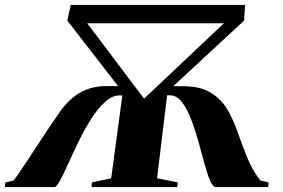

<svg xmlns="http://www.w3.org/2000/svg" viewBox="-49 -763 1153 783"><path d="M-29 0 -27 -19 6.5 -27Q14 -36 29.5 -58.8Q45 -81.5 65.2 -112.2Q85.5 -143 107.2 -176.2Q129 -209.5 149.5 -240.2Q170 -271 186.2 -294.2Q202.5 -317.5 210.5 -327Q233 -354 258.5 -373Q284 -392 316.5 -402.2Q349 -412.5 391.5 -412H432.5L225.5 -679L239.5 -743H950.5L946.5 -679L657.5 -411.5H695Q764 -411.5 804.8 -388.2Q845.5 -365 871 -328Q885 -307 896.2 -282.8Q907.5 -258.5 917.2 -232Q927 -205.5 936.8 -178.5Q946.5 -151.5 957.2 -125Q968 -98.5 981.8 -73.8Q995.5 -49 1013 -27L1046.5 -19L1044.5 0H832Q819 0 807.5 -27Q796 -54 784.5 -96.8Q773 -139.5 759.8 -187.2Q746.5 -235 730 -277.8Q713.5 -320.5 692.2 -347.5Q671 -374.5 643 -374.5H632.5L591.5 -36L676.5 -19L673.5 0H324.5L325.5 -19L404.5 -36L450 -374H439.5Q408.5 -374 379 -347Q349.5 -320 322.5 -277.5Q295.5 -235 272.2 -187Q249 -139 229.8 -96.5Q210.5 -54 196 -27Q181.5 0 173 0ZM538.5 -360.5 864 -668H307Z"/></svg>

Font: Merriweather 144pt Black
Style: Italic
Weight: 900
Italic angle: -7.8°
Version: Version 2.101